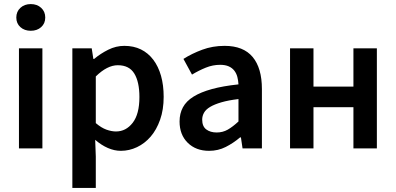

<svg xmlns="http://www.w3.org/2000/svg" viewBox="-20 -728 1942 942"><path d="M73 0V-491H188V0ZM131 -577Q100 -577 80 -595Q60 -613 60 -642Q60 -671 80 -689.5Q100 -708 131 -708Q162 -708 182 -689.5Q202 -671 202 -642Q202 -613 182 -595Q162 -577 131 -577Z M335 194V-491H430L438 -439H442Q473 -465 511 -484Q549 -503 590 -503Q636 -503 671.5 -485.5Q707 -468 732 -435Q757 -402 770 -356Q783 -310 783 -253Q783 -190 765.5 -140.5Q748 -91 719 -57.5Q690 -24 652 -6Q614 12 573 12Q541 12 509 -2Q477 -16 447 -42L450 40V194ZM549 -83Q598 -83 631 -125.5Q664 -168 664 -252Q664 -326 639 -367Q614 -408 558 -408Q506 -408 450 -353V-124Q477 -101 502 -92Q527 -83 549 -83Z M1006 12Q941 12 901 -27.5Q861 -67 861 -132Q861 -171 877.5 -201.5Q894 -232 929.5 -254Q965 -276 1019.5 -291Q1074 -306 1150 -314Q1149 -333 1144.5 -350.5Q1140 -368 1129.5 -381.5Q1119 -395 1102 -402.5Q1085 -410 1060 -410Q1024 -410 989.5 -396Q955 -382 922 -362L880 -439Q921 -465 972 -484Q1023 -503 1082 -503Q1174 -503 1219.5 -448.5Q1265 -394 1265 -291V0H1170L1162 -54H1158Q1125 -26 1087.5 -7Q1050 12 1006 12ZM1043 -78Q1073 -78 1097.5 -92Q1122 -106 1150 -132V-242Q1100 -236 1066 -226Q1032 -216 1011 -203.5Q990 -191 981 -175Q972 -159 972 -141Q972 -108 992 -93Q1012 -78 1043 -78Z M1403 0V-491H1518V-303H1714V-491H1829V0H1714V-202H1518V0Z"/></svg>

Font: Giro Sans Semibold
Style: Regular
Weight: 600
Designer: Paul D. Hunt
Foundry: Adobe Systems Incorporated
Version: Version 1.000;PS 1.0;hotconv 1.0.88;makeotf.lib2.5.647800